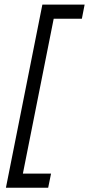

<svg xmlns="http://www.w3.org/2000/svg" viewBox="-20 -708 395 852"><path d="M6.3 125 168 -687.5H355.5L343.3 -625H218.3L81.5 62.5H206.5L193.8 125Z"/></svg>

Font: Juliett
Style: Italic
Weight: 400
Italic angle: -11.25°
Designer: GGBotNet
Foundry: GGBotNet
Version: 0.60